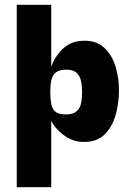

<svg xmlns="http://www.w3.org/2000/svg" viewBox="-20 -583 552 802"><path d="M331 10Q304 10 282.5 1.5Q261 -7 245 -19.5Q229 -32 217.5 -44.5Q206 -57 200.5 -66.5Q195 -76 194 -78V-304Q194 -305 201 -321.5Q208 -338 224 -359.5Q240 -381 266.5 -397Q293 -413 332 -413Q384 -413 416 -383Q448 -353 462.5 -305.5Q477 -258 477 -206Q477 -153 463 -103Q449 -53 417 -21.5Q385 10 331 10ZM50 199V-563H194V-72V199ZM255 -105Q286 -105 300.5 -118.5Q315 -132 319 -153Q323 -174 323 -197Q323 -221 319 -242.5Q315 -264 301 -278Q287 -292 257 -292Q228 -292 213.5 -280.5Q199 -269 194.5 -248Q190 -227 190 -197Q190 -170 194 -149Q198 -128 211.5 -116.5Q225 -105 255 -105Z"/></svg>

Font: Darker Grotesque Light Black
Style: Regular
Weight: 900
Version: Version 1.000;gftools[0.9.28]